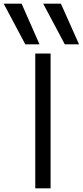

<svg xmlns="http://www.w3.org/2000/svg" viewBox="-88 -1020 448 1040"><path d="M49 -780 -68 -1000H29L126 -780ZM263 -780 146 -1000H242L340 -780ZM103 0V-730H186V0Z"/></svg>

Font: M PLUS 2
Style: Regular
Weight: 400
Designer: Coji Morishita
Foundry: UNDERFOREST DESIGN
Version: Version 1.001